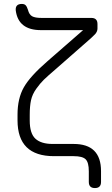

<svg xmlns="http://www.w3.org/2000/svg" viewBox="-20 -788 570 975"><path d="M60 -735Q57 -768 91 -768Q104 -768 110.5 -761Q117 -754 122 -738Q128 -714 143 -705.5Q158 -697 191 -697H444Q475 -697 475 -666V-643Q475 -628 463 -614.5Q451 -601 402 -559L263 -437Q221 -401 202.5 -383Q184 -365 164 -337Q144 -309 137.5 -279Q131 -249 131 -205V-176Q131 -110 160 -83.5Q189 -57 247 -57H354Q493 -57 493 81V136Q493 167 462 167Q431 167 431 136V82Q431 37 415 21Q399 5 354 5H254Q69 5 69 -177V-206Q69 -288 101 -344.5Q133 -401 222 -478L402 -635H188Q73 -635 60 -735Z"/></svg>

Font: Jura Medium
Style: Regular
Weight: 500
Designer: Daniel Johnson, Alexei Vanyashin
Foundry: Daniel Johnson
Version: Version 5.103